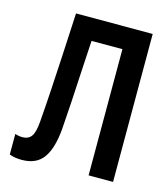

<svg xmlns="http://www.w3.org/2000/svg" viewBox="-109 -799 780 895"><g transform="rotate(15 281.5 -351.5)"><path d="M79 11Q61 11 46 8.5Q31 6 19 1V-98Q37 -92 55 -92Q83 -92 97.5 -111.5Q112 -131 116 -184Q122 -259 126.5 -334Q131 -409 136 -500Q141 -591 147 -714H517V0H399V-609H250Q244 -517 240.5 -445Q237 -373 233 -309.5Q229 -246 224 -177Q216 -82 182.5 -35.5Q149 11 79 11Z"/></g></svg>

Font: Noto Sans Mono SemiCondensed SemiBold
Style: Regular
Weight: 600
Width: 4
Designer: Monotype Design Team
Foundry: Monotype Imaging Inc.
Version: Version 2.014; ttfautohint (v1.8.4.7-5d5b)